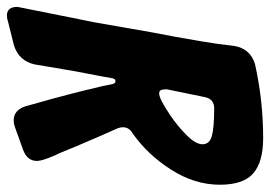

<svg xmlns="http://www.w3.org/2000/svg" viewBox="-178 -640 762 541"><g transform="rotate(90 202.5 -370.0)"><path d="M-24 -9Q-46 -9 -48 -34Q-48 -38 -48 -39.5Q-48 -41 -4 -259L23 -414Q37 -485 49 -557Q57 -604 62 -650Q70 -695 113 -708Q216 -731 322 -731Q388 -731 420.5 -703.5Q453 -676 453 -609Q453 -538 410.5 -471.5Q368 -405 308 -363Q291 -353 291 -336Q291 -329 294 -321Q313 -279 344 -206Q359 -170 361.5 -163.5Q364 -157 370 -145Q386 -108 386 -94Q386 -66 354.5 -54.5Q323 -43 289 -31Q280 -28 272 -28Q243 -28 232 -61L226 -83Q198 -180 175 -279L173 -289Q171 -300 169 -307.5Q167 -315 161 -315Q154 -314 153 -306Q147 -271 140 -236Q133 -201 128 -170L114 -87Q104 -43 61 -29L-11 -11L-13 -10ZM196 -438Q211 -438 257 -469Q288 -490 313.5 -515.5Q339 -541 339 -560Q339 -580 315.5 -586.5Q292 -593 238 -593Q211 -593 206 -566L184 -459Q184 -453 185.5 -445.5Q187 -438 196 -438Z"/></g></svg>

Font: Bangerz
Style: Bold
Weight: 700
Designer: vernon adams
Foundry: Vernon Adams
Version: Version 2.10;February 7, 2025;FontCreator 13.0.0.2683 64-bit